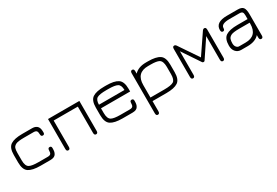

<svg xmlns="http://www.w3.org/2000/svg" viewBox="48 -1315 3398 2352"><g transform="rotate(-30 1747.0 -139.5)"><path d="M416 0H278.3Q166 0 113.3 -34.7Q60.5 -69.3 60.5 -171.9V-278.3Q60.5 -380.9 113.3 -415.5Q166 -450.2 278.3 -450.2H416Q498 -450.2 510.7 -379.9Q513.7 -363.3 513.7 -335Q513.7 -306.6 488.3 -306.6Q462.9 -306.6 462.9 -339.8Q462.9 -373 451.2 -386.2Q439.5 -399.4 409.2 -399.4H278.3Q187.5 -399.4 157.7 -383.8Q127.9 -368.2 119.6 -343.8Q111.3 -319.3 111.3 -277.3V-172.9Q111.3 -91.8 151.4 -70.3Q187.5 -50.8 278.3 -50.8H409.2Q440.4 -50.8 451.7 -64.5Q462.9 -78.1 462.9 -110.8Q462.9 -143.6 488.3 -143.6Q513.7 -143.6 513.7 -114.7Q513.7 -85.9 510.7 -69.3Q507.8 -52.7 498 -35.2Q478.5 0 416 0Z M643.6 -450.2H1086.9V-26.4Q1086.9 6.8 1061.5 6.8Q1036.1 6.8 1036.1 -26.4V-399.4H694.3V-26.4Q694.3 6.8 668.9 6.8Q643.6 6.8 643.6 -26.4Z M1683.6 -278.3V-239.3H1271.5V-172.9Q1271.5 -91.8 1311.5 -70.3Q1347.7 -50.8 1438.5 -50.8H1569.3Q1600.6 -50.8 1611.8 -64.5Q1623 -78.1 1623 -110.8Q1623 -143.6 1648.4 -143.6Q1673.8 -143.6 1673.8 -114.7Q1673.8 -85.9 1670.9 -69.3Q1668 -52.7 1658.2 -35.2Q1639.6 0 1579.1 0Q1577.1 0 1576.2 0H1438.5Q1326.2 0 1273.4 -34.7Q1220.7 -69.3 1220.7 -171.9V-278.3Q1220.7 -380.9 1273.4 -415.5Q1326.2 -450.2 1438.5 -450.2H1466.8Q1579.1 -450.2 1631.3 -415.5Q1683.6 -380.9 1683.6 -278.3ZM1466.8 -399.4H1438.5Q1343.8 -399.4 1308.1 -379.4Q1272.5 -359.4 1271.5 -290H1632.8Q1631.8 -359.4 1596.2 -379.4Q1560.5 -399.4 1466.8 -399.4Z M2223.6 -277.3Q2222.7 -359.4 2183.6 -380.9Q2149.4 -399.4 2066.4 -399.4Q2062.5 -399.4 2057.6 -399.4H2029.3Q1862.3 -399.4 1862.3 -226.6V-50.8H2058.6Q2154.3 -50.8 2189 -72.3Q2223.6 -93.8 2223.6 -172.9ZM2274.4 -171.9Q2274.4 -69.3 2222.2 -34.7Q2169.9 0 2058.6 0H1862.3V143.6Q1862.3 177.7 1836.9 177.7Q1811.5 177.7 1811.5 143.6V-423.8Q1811.5 -457 1836.9 -457Q1862.3 -457 1862.3 -422.9V-388.7Q1919.9 -450.2 2029.3 -450.2H2057.6Q2169.9 -450.2 2222.2 -415.5Q2274.4 -380.9 2274.4 -278.3Z M2661.1 -109.4Q2656.2 -101.6 2644.5 -101.6Q2632.8 -101.6 2627 -109.4L2458 -361.3V-27.3Q2458 6.8 2432.6 6.8Q2407.2 6.8 2407.2 -26.4V-422.9Q2407.2 -457 2430.7 -457Q2448.2 -457 2460 -438.5L2643.6 -167L2828.1 -438.5Q2840.8 -457 2856.4 -457Q2880.9 -457 2880.9 -422.9V-26.4Q2880.9 6.8 2855.5 6.8Q2830.1 6.8 2830.1 -27.3V-361.3Z M3207 -50.8Q3373 -50.8 3373 -222.7V-237.3H3229.5Q3138.7 -237.3 3108.9 -221.7Q3079.1 -206.1 3070.8 -181.6Q3062.5 -157.2 3062.5 -123.5Q3062.5 -89.8 3079.1 -70.3Q3095.7 -50.8 3116.2 -50.8ZM3011.7 -340.8Q3011.7 -450.2 3174.8 -450.2H3326.2Q3382.8 -450.2 3403.3 -422.9Q3423.8 -395.5 3423.8 -327.1V-26.4Q3423.8 6.8 3398.4 6.8Q3373 6.8 3373 -27.3V-61.5Q3317.4 0 3207 0H3116.2Q3070.3 0 3041 -32.7Q3011.7 -65.4 3011.7 -120.1Q3011.7 -218.8 3064.9 -253.4Q3118.2 -288.1 3229.5 -288.1H3373V-343.8Q3373 -374 3361.8 -386.7Q3350.6 -399.4 3319.3 -399.4H3181.6Q3062.5 -399.4 3062.5 -340.8Q3062.5 -306.6 3037.1 -306.6Q3011.7 -306.6 3011.7 -340.8Z"/></g></svg>

Font: Jura
Style: Book
Weight: 400
Version: Version 2.5